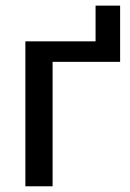

<svg xmlns="http://www.w3.org/2000/svg" viewBox="-20 -652 454 672"><path d="M400.4 -632.3V-435.5H164.1V0H68.8V-507.3H314.5V-632.3Z"/></svg>

Font: Lato-Medium
Style: Regular
Weight: 500
Designer: Lukasz Dziedzic
Foundry: tyPoland Lukasz Dziedzic
Version: Version 2.006; 2014-01-15